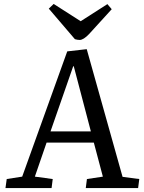

<svg xmlns="http://www.w3.org/2000/svg" viewBox="-20 -956 731 976"><path d="M228 -912.1 252.9 -936 390.1 -848.1 525.9 -935.1 547.9 -909.2 433.1 -783.2Q404.3 -752.9 384.8 -752.9Q374.5 -752.9 360.8 -756.8ZM420.9 -706.1 603 -57.1 688 -45.9 682.1 0H416L421.9 -45.9L502.9 -58.1L457 -231H216.8L157.2 -58.1L248 -45.9L242.2 0H7.8L14.2 -45.9L92.8 -58.1L321.8 -694.8ZM236.8 -288.1H441.9L355 -619.1H352.1Z"/></svg>

Font: Literata Book
Style: Italic
Weight: 400
Italic angle: -3°
Designer: Latin by Veronika Burian and Jose Scaglione. Greek by Irene Vlachou. Cyrillic by Vera Evstafieva
Foundry: TypeTogether
Version: Version 1.003;PS 001.003;hotconv 1.0.88;makeotf.lib2.5.64775